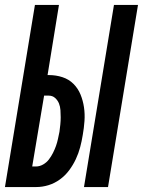

<svg xmlns="http://www.w3.org/2000/svg" viewBox="-34 -755 577 775"><path d="M305 0 426 -735H523L402 0ZM-14 0 107 -735H204L158 -452H163Q192 -452 218 -443.5Q244 -435 262.5 -416.5Q281 -398 291 -373.5Q301 -349 305 -322Q309 -295 307 -266.5Q305 -238 300 -210Q296 -185 289.5 -160.5Q283 -136 272 -112.5Q261 -89 245 -67.5Q229 -46 207.5 -30.5Q186 -15 161.5 -7.5Q137 0 112 0ZM96 -83H111Q126 -83 140 -91Q154 -99 163.5 -111.5Q173 -124 180 -138Q187 -152 192 -166Q197 -180 200 -194.5Q203 -209 206 -223Q208 -238 209.5 -252.5Q211 -267 211 -281.5Q211 -296 210 -310.5Q209 -325 204 -337.5Q199 -350 188.5 -359.5Q178 -369 163 -369H144Z"/></svg>

Font: Iosevka Oblique
Style: Bold
Weight: 700
Italic angle: -9°
Monospace: yes
Designer: Belleve Invis
Foundry: Belleve Invis
Version: Version 32.5.0; ttfautohint (v1.8.4)